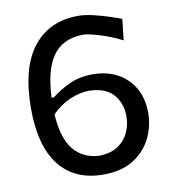

<svg xmlns="http://www.w3.org/2000/svg" viewBox="-84 -824 821 910"><g transform="rotate(-10 326.0 -369.0)"><path d="M341.8 11.7Q203.1 11.7 129.9 -81.8Q56.6 -175.3 56.6 -354Q56.6 -551.3 135 -650.6Q213.4 -750 352.5 -750Q383.8 -750 421.9 -741.2Q460 -732.4 496.1 -720.7Q532.2 -709 556.6 -699.7L545.4 -598.1Q487.8 -627 434.8 -642.6Q381.8 -658.2 358.4 -658.2Q260.7 -655.8 213.9 -588.9Q167 -522 161.6 -389.6L172.4 -389.2Q208.5 -418.5 258.5 -441.9Q308.6 -465.3 370.1 -465.3Q440.4 -465.3 491.9 -437Q543.5 -408.7 571.8 -358.2Q600.1 -307.6 600.1 -240.2Q600.1 -175.8 571.8 -118.2Q543.5 -60.5 486.3 -24.4Q429.2 11.7 341.8 11.7ZM341.8 -391.6Q296.4 -391.1 248.5 -370.4Q200.7 -349.6 161.6 -309.6Q168.5 -193.8 213.6 -138.7Q258.8 -83.5 337.4 -79.6Q392.1 -81.1 427 -104Q461.9 -127 478.8 -163.6Q495.6 -200.2 495.6 -242.2Q495.6 -304.7 458.3 -347.2Q420.9 -389.6 341.8 -391.6Z"/></g></svg>

Font: Pinar DS1 Medium
Style: Regular
Weight: 500
Designer: Amin Abedi
Version: Version 3.000